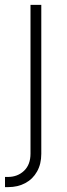

<svg xmlns="http://www.w3.org/2000/svg" viewBox="-38 -559 272 783"><path d="M86.4 -539.1H130.4V68.4Q130.4 109.9 113 140.6Q95.7 171.4 65.2 187.7Q34.7 204.1 -4.9 204.1H-17.6V162.6H-5.9Q33.7 162.6 60.1 137.5Q86.4 112.3 86.4 67.4Z"/></svg>

Font: Inter 18pt ExtraLight
Style: Regular
Weight: 250
Designer: Rasmus Andersson
Foundry: rsms
Version: Version 4.001;git-66647c0bb